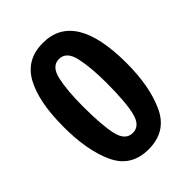

<svg xmlns="http://www.w3.org/2000/svg" viewBox="-223 -872 995 995"><g transform="rotate(-45 274.5 -375.0)"><path d="M42 -379Q42 -564 97 -664Q152 -764 274 -764Q507 -764 507 -383Q507 -212 454.5 -99Q402 14 272 14Q145 14 93.5 -95.5Q42 -205 42 -379ZM361 -384Q361 -497 344.5 -571.5Q328 -646 274 -646Q220 -646 204 -572Q188 -498 188 -385Q188 -243 204.5 -173.5Q221 -104 274 -104Q327 -104 344 -173.5Q361 -243 361 -384Z"/></g></svg>

Font: Francois One
Style: Regular
Weight: 400
Designer: Vernon Adams
Foundry: Vernon Adams
Version: Version 2.000